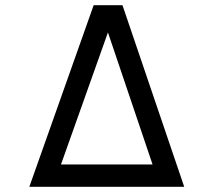

<svg xmlns="http://www.w3.org/2000/svg" viewBox="-20 -720 823 740"><path d="M452 -700 690 0H93L341 -700ZM396 -595 215 -86H568Z"/></svg>

Font: MedMera Sans Display
Style: Regular
Weight: 500
Designer: Kasper Nordkvist
Foundry: UNCUT.wtf
Version: Version 1.300